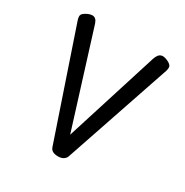

<svg xmlns="http://www.w3.org/2000/svg" viewBox="-163 -827 937 971"><g transform="rotate(30 306.0 -341.5)"><path d="M306 11Q288 11 276 5Q264 -1 259 -15L49 -634Q41 -658 48 -668Q55 -678 76 -688Q90 -694 101 -694Q112 -694 120 -687Q128 -680 133 -665L305 -115L476 -657Q481 -672 488.5 -681.5Q496 -691 508 -693Q520 -695 539 -687Q567 -675 567.5 -659.5Q568 -644 560 -625L353 -15Q348 -3 336 4Q324 11 306 11Z"/></g></svg>

Font: Fredoka SemiCondensed
Style: Regular
Weight: 400
Width: 4
Designer: Ben Nathan
Foundry: Milena B. Brandão, Ben Nathan
Version: Version 2.001